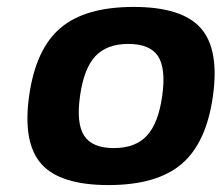

<svg xmlns="http://www.w3.org/2000/svg" viewBox="-20 -530 646 560"><path d="M156.2 -448.2Q228.5 -509.8 369.6 -509.8Q510.7 -509.8 565.4 -448.2Q620.1 -386.7 601.1 -250Q582 -113.3 509.8 -51.8Q437.5 9.8 296.4 9.8Q155.3 9.8 100.6 -51.8Q45.9 -113.3 64.9 -250Q84 -386.7 156.2 -448.2ZM453.1 -250Q464.4 -330.1 440.9 -366Q417.5 -401.9 354.5 -401.9Q291.5 -401.9 258.1 -366Q224.6 -330.1 213.4 -250Q202.1 -169.9 225.6 -134Q249 -98.1 312 -98.1Q375 -98.1 408.4 -134.3Q441.9 -170.4 453.1 -250Z"/></svg>

Font: Fivo Sans
Style: Italic
Weight: 700
Designer: Alexander Slobzheninov
Foundry: Alexander Slobzheninov
Version: 1.0